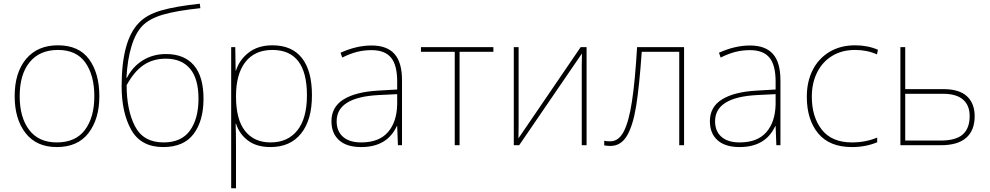

<svg xmlns="http://www.w3.org/2000/svg" viewBox="-20 -782 5332 1034"><path d="M286 10Q176 10 117.5 -65.5Q59 -141 59 -264Q59 -391 120.5 -464.5Q182 -538 292 -538Q405 -538 460 -462.5Q515 -387 515 -264Q515 -142 457 -66Q399 10 286 10ZM286 -15Q387 -15 437.5 -82.5Q488 -150 488 -264Q488 -376 440 -444.5Q392 -513 292 -513Q194 -513 140 -447.5Q86 -382 86 -264Q86 -150 137 -82.5Q188 -15 286 -15Z M728 -659Q770 -703 847.5 -725.5Q925 -748 1056 -762L1059 -738Q927 -724 855.5 -702.5Q784 -681 747 -643Q710 -605 688 -532.5Q666 -460 661 -362H663Q694 -423 749 -457Q804 -491 874 -491Q972 -491 1024 -430.5Q1076 -370 1076 -250Q1076 -132 1023 -61Q970 10 859 10Q739 10 687 -82.5Q635 -175 635 -317Q635 -564 728 -659ZM1049 -250Q1049 -358 1003.5 -412Q958 -466 873 -466Q804 -466 753 -431.5Q702 -397 662 -323Q662 -189 707 -102Q752 -15 861 -15Q957 -15 1003 -79Q1049 -143 1049 -250Z M1660 -269Q1660 -136 1601.5 -63Q1543 10 1437 10Q1362 10 1315.5 -25Q1269 -60 1251 -116H1249Q1251 -71 1251 15V232H1225V-528H1247L1249 -402H1251Q1269 -460 1319.5 -499Q1370 -538 1447 -538Q1552 -538 1606 -469.5Q1660 -401 1660 -269ZM1251 -265V-262Q1251 -138 1300 -76.5Q1349 -15 1437 -15Q1530 -15 1581.5 -80Q1633 -145 1633 -269Q1633 -513 1447 -513Q1352 -513 1301.5 -448Q1251 -383 1251 -265Z M2145 -350V0H2123L2119 -103H2117Q2065 10 1925 10Q1847 10 1806 -27Q1765 -64 1765 -129Q1765 -206 1830 -246.5Q1895 -287 2016 -294L2119 -300V-343Q2119 -432 2085.5 -472Q2052 -512 1981 -512Q1940 -512 1902.5 -502.5Q1865 -493 1823 -472L1814 -498Q1900 -537 1981 -537Q2064 -537 2104.5 -491.5Q2145 -446 2145 -350ZM2018 -270Q1793 -258 1793 -129Q1793 -75 1827.5 -45Q1862 -15 1925 -15Q2021 -15 2069 -70Q2117 -125 2119 -220V-275Z M2455 -503V0H2429V-503H2247V-528H2637V-503Z M2773 -114Q2773 -68 2772 -37L3107 -528H3139V0H3113V-426Q3113 -465 3114 -494L2776 0H2747V-528H2773Z M3638 0V-503H3436Q3423 -317 3406 -211.5Q3389 -106 3356.5 -51Q3324 4 3267 4Q3252 4 3234 1V-24Q3244 -21 3267 -21Q3312 -21 3339.5 -74.5Q3367 -128 3383.5 -236.5Q3400 -345 3411 -528H3664V0Z M4183 -350V0H4161L4157 -103H4155Q4103 10 3963 10Q3885 10 3844 -27Q3803 -64 3803 -129Q3803 -206 3868 -246.5Q3933 -287 4054 -294L4157 -300V-343Q4157 -432 4123.5 -472Q4090 -512 4019 -512Q3978 -512 3940.5 -502.5Q3903 -493 3861 -472L3852 -498Q3938 -537 4019 -537Q4102 -537 4142.5 -491.5Q4183 -446 4183 -350ZM4056 -270Q3831 -258 3831 -129Q3831 -75 3865.5 -45Q3900 -15 3963 -15Q4059 -15 4107 -70Q4155 -125 4157 -220V-275Z M4325 -261Q4325 -342 4356.5 -404.5Q4388 -467 4447 -502.5Q4506 -538 4585 -538Q4653 -538 4708 -514L4703 -489Q4650 -513 4585 -513Q4514 -513 4461.5 -481Q4409 -449 4380.5 -392Q4352 -335 4352 -261Q4352 -152 4406 -83.5Q4460 -15 4568 -15Q4641 -15 4704 -41V-16Q4643 10 4568 10Q4447 10 4386 -64Q4325 -138 4325 -261Z M5062 -302Q5146 -302 5187.5 -263.5Q5229 -225 5229 -156Q5229 -80 5183.5 -40Q5138 0 5048 0H4829V-528H4855V-302ZM5058 -277H4855V-25H5044Q5128 -25 5165 -58Q5202 -91 5202 -157Q5202 -215 5166 -246Q5130 -277 5058 -277Z"/></svg>

Font: Noto Sans UI Thin
Style: Regular
Weight: 250
Designer: Monotype Design Team
Foundry: Monotype Imaging Inc.
Version: Version 1.001